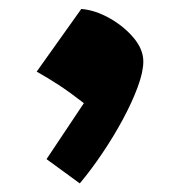

<svg xmlns="http://www.w3.org/2000/svg" viewBox="-20 -246 409 437"><path d="M165 -225.6Q196.3 -223.1 229 -204.8Q261.7 -186.5 283.9 -160.2Q306.2 -133.8 306.2 -106Q306.2 -82.5 293.5 -48.1Q280.8 -13.7 259.8 25.4Q238.8 64.5 213.1 102.5Q187.5 140.6 161.6 171.4L85.9 116.2L170.9 -11.2Q139.6 -35.6 113.8 -52.5Q87.9 -69.3 63.5 -83Z"/></svg>

Font: Pinar DS4-ExtraBold
Style: Regular
Weight: 800
Designer: Amin Abedi
Version: Version 2.000